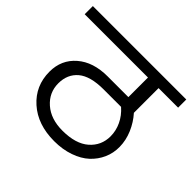

<svg xmlns="http://www.w3.org/2000/svg" viewBox="-160 -792 926 926"><g transform="rotate(45 303.5 -328.5)"><path d="M314.5 -31.7Q201.2 -31.7 131.1 -94.2Q61 -156.7 61 -252.9Q61 -334 119.4 -384.5Q177.7 -435.1 275.4 -435.1H417V-568.8H-14.6V-624.5H622.6V-568.8H489.3V-400.4Q519.5 -366.7 538.1 -323.5Q556.6 -280.3 557.1 -235.4Q557.6 -193.8 541.3 -157Q524.9 -120.1 494.9 -92.3Q464.8 -64.5 418 -48.1Q371.1 -31.7 314.5 -31.7ZM306.2 -95.7Q396.5 -95.7 443.4 -136.7Q490.2 -177.7 490.2 -240.7Q490.2 -278.3 473.6 -313.7Q457 -349.1 425.3 -377H306.2Q215.8 -377 173.3 -341.1Q130.9 -305.2 130.9 -243.2Q130.9 -180.2 179 -137.9Q227.1 -95.7 306.2 -95.7Z"/></g></svg>

Font: Khula Regular
Style: Regular
Weight: 400
Designer: Erin McLaughlin, Steve Matteson
Version: Version 1.000;PS 1.0;hotconv 1.0.72;makeotf.lib2.5.5900